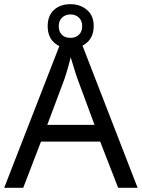

<svg xmlns="http://www.w3.org/2000/svg" viewBox="-20 -898 679 918"><path d="M545 0 459 -221H176L91 0H0L279 -717H360L638 0ZM352 -517Q349 -525 342 -546Q335 -567 328.5 -589.5Q322 -612 318 -624Q313 -604 307.5 -583.5Q302 -563 296.5 -546Q291 -529 287 -517L206 -301H432ZM317 -667Q268 -667 238 -695Q208 -723 208 -773Q208 -823 238 -850.5Q268 -878 317 -878Q364 -878 396 -850.5Q428 -823 428 -774Q428 -723 396.5 -695Q365 -667 317 -667ZM317 -717Q342 -717 357.5 -732Q373 -747 373 -773Q373 -799 357 -814Q341 -829 317 -829Q293 -829 277 -814Q261 -799 261 -773Q261 -747 275.5 -732Q290 -717 317 -717Z"/></svg>

Font: Noto Naskh Arabic
Style: Regular
Weight: 400
Designer: Monotype Design Team, David Williams, Mohamad Dakak and Nizar Qandah
Foundry: Monotype Imaging Inc.
Version: Version 2.013